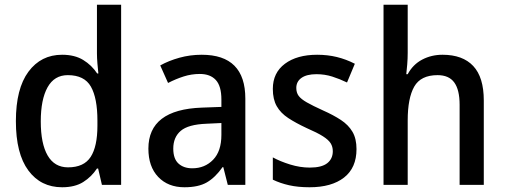

<svg xmlns="http://www.w3.org/2000/svg" viewBox="-20 -780 2133 810"><path d="M242 10Q152 10 99.5 -61Q47 -132 47 -269Q47 -406 100 -477.5Q153 -549 242 -549Q295 -549 331 -527Q367 -505 390 -470H395Q393 -488 391 -512Q389 -536 389 -555V-760H491V0H410L394 -69H389Q366 -34 331 -12Q296 10 242 10ZM267 -74Q334 -74 362.5 -118Q391 -162 391 -250V-271Q391 -366 363.5 -414.5Q336 -463 266 -463Q209 -463 180.5 -411.5Q152 -360 152 -268Q152 -174 181 -124Q210 -74 267 -74Z M831 -549Q1015 -549 1015 -364V0H941L922 -75H919Q888 -31 852.5 -10.5Q817 10 758 10Q689 10 647.5 -33.5Q606 -77 606 -153Q606 -318 832 -326L914 -329V-360Q914 -417 890.5 -442.5Q867 -468 823 -468Q788 -468 755 -457.5Q722 -447 689 -430L656 -504Q692 -524 737 -536.5Q782 -549 831 -549ZM851 -258Q774 -255 742.5 -228Q711 -201 711 -153Q711 -110 733 -90Q755 -70 791 -70Q844 -70 879 -106Q914 -142 914 -211V-261Z M1484 -151Q1484 -72 1431.5 -31Q1379 10 1286 10Q1237 10 1199.5 1.5Q1162 -7 1131 -22V-116Q1162 -99 1204 -86Q1246 -73 1287 -73Q1337 -73 1360.5 -91.5Q1384 -110 1384 -142Q1384 -161 1375 -175.5Q1366 -190 1342.5 -205Q1319 -220 1273 -240Q1228 -261 1196 -282Q1164 -303 1147.5 -332Q1131 -361 1131 -405Q1131 -473 1182 -511Q1233 -549 1318 -549Q1362 -549 1401 -539.5Q1440 -530 1477 -511L1444 -432Q1413 -447 1381.5 -457Q1350 -467 1315 -467Q1274 -467 1252 -451.5Q1230 -436 1230 -409Q1230 -389 1240 -375.5Q1250 -362 1274.5 -348Q1299 -334 1343 -314Q1386 -295 1418 -274Q1450 -253 1467 -224Q1484 -195 1484 -151Z M1700 -557Q1700 -533 1698 -508.5Q1696 -484 1694 -467H1700Q1722 -508 1761 -528.5Q1800 -549 1847 -549Q1932 -549 1976.5 -501.5Q2021 -454 2021 -356V0H1919V-338Q1919 -401 1896.5 -432Q1874 -463 1826 -463Q1755 -463 1727.5 -414.5Q1700 -366 1700 -272V0H1598V-760H1700Z"/></svg>

Font: Noto Sans Kannada SemiCondensed Medium
Style: Regular
Weight: 500
Width: 4
Designer: Jelle Bosma - Monotype Design Team
Foundry: Monotype Imaging Inc.
Version: Version 2.005; ttfautohint (v1.8.4.7-5d5b)